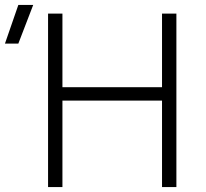

<svg xmlns="http://www.w3.org/2000/svg" viewBox="-94 -755 832 775"><path d="M100 0V-700H158V-403H560V-700H618V0H560V-349H158V0ZM-74 -579 -20 -735H40L-20 -579Z"/></svg>

Font: Geologica Thin
Style: Regular
Weight: 100
Designer: Sindre Bremnes, Frode Helland
Foundry: Monokrom Skriftforlag AS
Version: Version 1.010; ttfautohint (v1.8.4.7-5d5b);gftools[0.9.28]